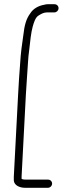

<svg xmlns="http://www.w3.org/2000/svg" viewBox="-20 -760 324 914"><path d="M242.8 -740H207.8C202.4 -740 196.1 -739 188.6 -737C162 -732.2 137.6 -718 124.5 -697C104 -669.7 96.4 -638.9 91.1 -593C85.1 -553.8 78.4 -503.7 76.2 -462C72.5 -418.2 68.7 -357 66.2 -310L45.7 82C45.4 87.3 45.4 93.3 45.8 100C48.1 122.1 72.5 134 100 134H208C218.6 134 227.4 125.6 228 115C228.5 104.4 220.6 95 208 95H100C94 95 88.4 94 83.1 92C82.7 88 82.5 84.7 82.7 82L103.2 -310C104.5 -335.3 106.2 -361.7 108.3 -389C109.8 -416.3 111.4 -440.7 113.2 -462C114.3 -482.7 116.4 -504 119.5 -526C123.5 -562 127.8 -605.5 135.6 -633C141.6 -654.1 148.4 -677.8 165 -687C175.8 -693.6 188.2 -701 203.7 -701H238.7C249.3 -701 258.1 -709.4 258.7 -720C259.2 -730.6 251.3 -740 238.7 -740Z"/></svg>

Font: Just Breathe
Style: Obl1
Weight: 400
Foundry: Cannot Into Space Fonts
Version: Version 0.72